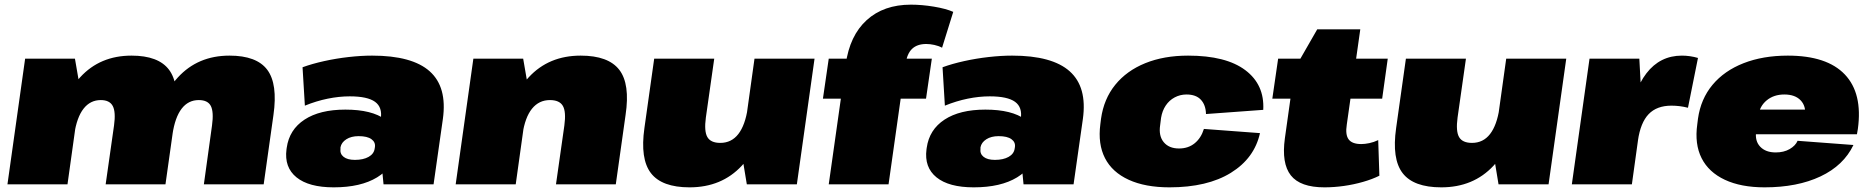

<svg xmlns="http://www.w3.org/2000/svg" viewBox="-20 -792 8040 825"><path d="M891 -253Q899 -311 886 -336.5Q873 -362 834 -362Q789 -362 760.5 -325Q732 -288 721 -214L624 -114L635 -190Q658 -365 744 -459Q830 -553 966 -553Q1083 -553 1128.5 -492Q1174 -431 1155 -298L1113 0H856ZM88 -540H302L326 -401L270 0H12ZM470 -253Q478 -311 464.5 -336.5Q451 -362 413 -362Q368 -362 339 -325Q310 -288 299 -214L203 -114L214 -190Q240 -368 325 -460.5Q410 -553 545 -553Q661 -553 706.5 -492Q752 -431 733 -298L691 0H434Z M1607 -216 1616 -281Q1624 -331 1591.5 -354.5Q1559 -378 1483 -378Q1437 -378 1388 -368Q1339 -358 1290 -338L1280 -503Q1321 -518 1373 -529.5Q1425 -541 1478.5 -547Q1532 -553 1579 -553Q1751 -553 1826.5 -485.5Q1902 -418 1883 -281L1843 0H1628ZM1414 13Q1307 13 1254 -30Q1201 -73 1211 -150L1212 -157Q1223 -235 1288.5 -278Q1354 -321 1464 -321Q1578 -321 1635.5 -278.5Q1693 -236 1682 -158L1681 -151Q1671 -73 1600.5 -30Q1530 13 1414 13ZM1505 -105Q1541 -105 1564 -118Q1587 -131 1590 -154L1591 -160Q1594 -181 1576 -194Q1558 -207 1521 -207Q1489 -207 1468 -193.5Q1447 -180 1443 -159V-153Q1440 -131 1456.5 -118Q1473 -105 1505 -105Z M2405 -253Q2413 -312 2398.5 -337Q2384 -362 2343 -362Q2296 -362 2266 -325Q2236 -288 2225 -214L2129 -114L2140 -190Q2166 -367 2252 -460Q2338 -553 2475 -553Q2594 -553 2641 -492Q2688 -431 2668 -298L2626 0H2369ZM2014 -540H2228L2252 -401L2196 0H1938Z M3013 -287Q3005 -228 3019.5 -203Q3034 -178 3075 -178Q3123 -178 3152.5 -216Q3182 -254 3193 -328L3288 -426L3278 -350Q3254 -173 3167.5 -80Q3081 13 2943 13Q2824 13 2777 -48Q2730 -109 2749 -242L2791 -540H3049ZM3404 0H3189L3166 -139L3222 -540H3480Z M3614 -516Q3631 -639 3704 -705.5Q3777 -772 3894 -772Q3941 -772 3992.5 -763.5Q4044 -755 4076 -741L4028 -587Q4013 -595 3994.5 -599Q3976 -603 3960 -603Q3921 -603 3899 -582Q3877 -561 3871 -516L3798 0H3541ZM3541 -540H3984L3959 -368H3516Z M4357 -216 4366 -281Q4374 -331 4341.5 -354.5Q4309 -378 4233 -378Q4187 -378 4138 -368Q4089 -358 4040 -338L4030 -503Q4071 -518 4123 -529.5Q4175 -541 4228.5 -547Q4282 -553 4329 -553Q4501 -553 4576.5 -485.5Q4652 -418 4633 -281L4593 0H4378ZM4164 13Q4057 13 4004 -30Q3951 -73 3961 -150L3962 -157Q3973 -235 4038.5 -278Q4104 -321 4214 -321Q4328 -321 4385.5 -278.5Q4443 -236 4432 -158L4431 -151Q4421 -73 4350.5 -30Q4280 13 4164 13ZM4255 -105Q4291 -105 4314 -118Q4337 -131 4340 -154L4341 -160Q4344 -181 4326 -194Q4308 -207 4271 -207Q4239 -207 4218 -193.5Q4197 -180 4193 -159V-153Q4190 -131 4206.5 -118Q4223 -105 4255 -105Z M5005 13Q4901 13 4830 -19.5Q4759 -52 4728 -112.5Q4697 -173 4708 -258L4711 -282Q4723 -367 4772 -427.5Q4821 -488 4901 -520.5Q4981 -553 5085 -553Q5248 -553 5331 -490.5Q5414 -428 5408 -320L5162 -302Q5161 -341 5140 -363.5Q5119 -386 5078 -386Q5051 -386 5027.5 -373.5Q5004 -361 4989 -338.5Q4974 -316 4969 -286L4965 -254Q4958 -208 4980.5 -181Q5003 -154 5046 -154Q5086 -154 5113.5 -176.5Q5141 -199 5153 -238L5394 -220Q5370 -112 5269 -49.5Q5168 13 5005 13Z M5671 13Q5567 13 5526.5 -38.5Q5486 -90 5501 -198L5543 -497L5640 -666H5825L5767 -257Q5760 -213 5775 -193Q5790 -173 5829 -173Q5845 -173 5864 -177Q5883 -181 5902 -190L5907 -37Q5877 -22 5837 -10.5Q5797 1 5754.5 7Q5712 13 5671 13ZM5472 -540H5943L5919 -368H5447Z M6243 -287Q6235 -228 6249.5 -203Q6264 -178 6305 -178Q6353 -178 6382.5 -216Q6412 -254 6423 -328L6518 -426L6508 -350Q6484 -173 6397.5 -80Q6311 13 6173 13Q6054 13 6007 -48Q5960 -109 5979 -242L6021 -540H6279ZM6634 0H6419L6396 -139L6452 -540H6710Z M6810 -540H7024L7036 -317L6992 0H6734ZM6975 -251Q6996 -401 7054.5 -477Q7113 -553 7207 -553Q7224 -553 7241.5 -550.5Q7259 -548 7276 -543L7233 -329Q7198 -338 7162 -338Q7099 -338 7064 -301.5Q7029 -265 7018 -188Z M7562 13Q7461 13 7391.5 -19.5Q7322 -52 7291.5 -112.5Q7261 -173 7273 -258L7276 -282Q7288 -367 7338.5 -427.5Q7389 -488 7472 -520.5Q7555 -553 7662 -553Q7830 -553 7907 -472Q7984 -391 7963 -238L7959 -215H7478L7493 -321H7772L7734 -281L7736 -294Q7741 -336 7717 -361Q7693 -386 7647 -386Q7602 -386 7571.5 -361Q7541 -336 7535 -294L7526 -228Q7520 -186 7543.5 -161.5Q7567 -137 7610 -137Q7645 -137 7670 -151.5Q7695 -166 7704 -187L7944 -169Q7902 -81 7802.5 -34Q7703 13 7562 13Z"/></svg>

Font: Pathway Extreme 28pt Black
Style: Italic
Weight: 900
Italic angle: -8°
Designer: Eduardo Rodriguez Tunni
Foundry: Eduardo Rodriguez Tunni
Version: Version 1.001;gftools[0.9.26]